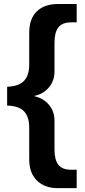

<svg xmlns="http://www.w3.org/2000/svg" viewBox="-20 -745 429 972"><path d="M272 207.5Q206.5 207.5 167.2 169.2Q127.9 130.9 127.9 61.5V-98.6Q127.9 -154.3 101.1 -181.9Q74.2 -209.5 16.1 -210.4V-305.7Q75.2 -308.1 101.6 -335.7Q127.9 -363.3 127.9 -418.5V-578.6Q127.9 -649.9 166.3 -687.3Q204.6 -724.6 272 -724.6H368.2V-631.8H339.8Q295.4 -631.8 275.6 -606.4Q255.9 -581.1 255.9 -529.8V-382.8Q255.9 -336.4 227.8 -302.7Q199.7 -269 154.8 -259.8V-257.8Q201.2 -247.1 228.5 -213.6Q255.9 -180.2 255.9 -134.8V12.2Q255.9 64 275.6 89.1Q295.4 114.3 339.8 114.3H368.2V207.5Z"/></svg>

Font: Arial
Style: Bold
Weight: 700
Designer: Steve Matteson
Foundry: Ascender Corporation
Version: Version 2.00.3